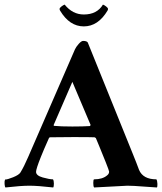

<svg xmlns="http://www.w3.org/2000/svg" viewBox="-33 -828 719 852"><path d="M423.8 -807.6Q429.7 -805.7 438 -799.3Q446.3 -793 446.3 -788.1Q446.3 -785.2 444.3 -781.2Q402.3 -710.9 338.9 -710.9Q275.4 -710.9 233.4 -781.2Q231.4 -785.2 231.4 -788.1Q231.4 -793 239.7 -799.3Q248 -805.7 253.9 -807.6Q289.1 -763.7 338.9 -763.7Q397.5 -763.7 423.8 -807.6ZM91.8 -130.9 299.8 -609.4Q304.7 -620.1 316.4 -633.3Q328.1 -646.5 335.9 -646.5Q351.6 -646.5 356.4 -639.6L556.6 -144.5Q563.5 -128.9 571.8 -106.4Q580.1 -84 584 -74.2Q601.6 -32.2 661.1 -32.2Q665 -25.4 665.5 -12.2Q666 1 663.1 3.9Q654.3 3.9 606 0Q557.6 -3.9 532.2 -3.9Q525.4 -3.9 384.8 3.9Q380.9 0 380.9 -16.1Q380.9 -32.2 384.8 -32.2Q421.9 -32.2 442.4 -49.8Q451.2 -56.6 451.2 -66.4Q451.2 -70.3 436.5 -107.4Q421.9 -144.5 407.2 -179.7L392.6 -214.8Q388.7 -218.8 385.7 -218.8Q367.2 -219.7 292 -219.7Q224.6 -219.7 190.4 -218.8Q185.5 -218.8 183.6 -213.9Q159.2 -159.2 148.4 -131.8Q127 -78.1 127 -65.4Q127 -48.8 156.7 -40.5Q186.5 -32.2 202.1 -32.2Q206.1 -26.4 206.1 -13.2Q206.1 0 203.1 3.9Q134.8 -3.9 97.7 -3.9Q59.6 -3.9 -8.8 3.9Q-11.7 1 -12.7 -11.2Q-13.7 -23.4 -10.7 -31.2Q0 -31.2 25.4 -41.5Q50.8 -51.8 57.6 -62.5Q74.2 -89.8 91.8 -130.9ZM288.1 -464.8 205.1 -273.4Q205.1 -269.5 207 -269.5Q236.3 -266.6 288.1 -266.6Q335.9 -266.6 366.2 -268.6L369.1 -273.4Z"/></svg>

Font: Crimson
Style: Bold
Weight: 700
Version: Version 0.8 ; ttfautohint (v1.00) -l 8 -r 50 -G 200 -x 14 -D